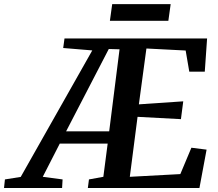

<svg xmlns="http://www.w3.org/2000/svg" viewBox="-112 -934 1084 954"><path d="M-92 0 -87.5 -42.5 -9 -55 346.5 -683.5 202 -695.5 208.5 -743H917L905.5 -578H828.5L810.5 -683L615.5 -693L578 -415.5L798.5 -430.5L787 -342L571.5 -353.5L533 -55.5L784 -69L839 -200L914.5 -190.5L879 0H324.5L330 -42.5L401.5 -55.5L423 -220.5H185L100.5 -55.5L199 -42.5L196.5 0ZM216.5 -281.5H430.5L482 -689L428.5 -690.5ZM445.5 -913.5H736L724.5 -830.5H434Z"/></svg>

Font: Merriweather 28pt SemiBold
Style: Italic
Weight: 600
Italic angle: -7.8°
Version: Version 2.101